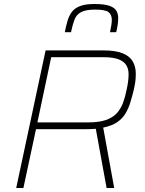

<svg xmlns="http://www.w3.org/2000/svg" viewBox="-20 -940 725 960"><path d="M61 0 208 -688H497Q558 -688 593.5 -673.5Q629 -659 644 -632.5Q659 -606 659 -571Q659 -559 658 -545.5Q657 -532 654.5 -518.5Q652 -505 649 -491Q641 -459 632 -429Q623 -399 608 -373.5Q593 -348 566.5 -329.5Q540 -311 496 -302L551 0H513L459 -296Q446 -295 432.5 -294.5Q419 -294 405 -294H160L97 0ZM167 -328H420Q475 -328 509.5 -340Q544 -352 564 -374Q584 -396 595 -425.5Q606 -455 613 -491Q618 -513 620.5 -532.5Q623 -552 623 -569Q623 -595 611.5 -614Q600 -633 572.5 -643.5Q545 -654 498 -654H236ZM304 -779Q310 -810 317.5 -835.5Q325 -861 339 -880Q353 -899 380 -909.5Q407 -920 452 -920Q500 -920 525.5 -911.5Q551 -903 561 -887.5Q571 -872 571 -850Q571 -834 568.5 -816.5Q566 -799 561 -779H530Q534 -798 536.5 -813Q539 -828 539 -841Q539 -867 522.5 -879.5Q506 -892 457 -892Q409 -892 385.5 -879.5Q362 -867 352.5 -842Q343 -817 335 -779Z"/></svg>

Font: Saira Thin Thin
Style: Italic
Weight: 250
Italic angle: -12°
Version: Version 1.101